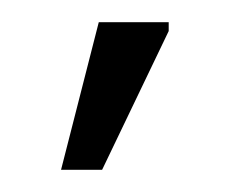

<svg xmlns="http://www.w3.org/2000/svg" viewBox="-20 -89 212 173"><path d="M72 64H35L69 -69H132V-61Z"/></svg>

Font: Phudu Light
Style: Regular
Weight: 300
Version: Version 1.005;gftools[0.9.23]